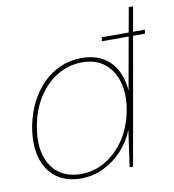

<svg xmlns="http://www.w3.org/2000/svg" viewBox="-82 -792 792 876"><g transform="rotate(-10 314.0 -354.0)"><path d="M425 -588 428 -606H628L625 -588ZM224 12Q154 12 108.5 -23Q63 -58 46.5 -119Q30 -180 44 -259Q55 -318 79.5 -367.5Q104 -417 140 -453Q176 -489 221.5 -509Q267 -529 320 -529Q400 -529 449 -482.5Q498 -436 506 -346L573 -720H593L466 0H450L474 -169Q453 -116 415 -75.5Q377 -35 328 -11.5Q279 12 224 12ZM227 -8Q289 -8 342 -40Q395 -72 432 -128.5Q469 -185 482 -259Q495 -331 479 -387.5Q463 -444 422.5 -476.5Q382 -509 319 -509Q259 -509 206.5 -478.5Q154 -448 117 -392Q80 -336 66 -259Q52 -182 67.5 -126Q83 -70 124 -39Q165 -8 227 -8Z"/></g></svg>

Font: DM Sans 11pt Thin
Style: Italic
Weight: 250
Italic angle: -10°
Version: Version 4.004;gftools[0.9.30]